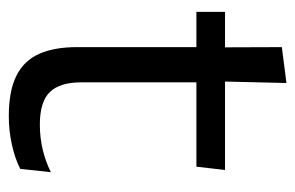

<svg xmlns="http://www.w3.org/2000/svg" viewBox="-137 -523 670 436"><g transform="rotate(90 198.0 -305.0)"><path d="M243.5 10Q187 10 152.5 -7Q118 -24 102.5 -58.5Q87 -93 87 -144.5V-452.5H167V-154Q167 -106 189 -83.2Q211 -60.5 263 -60.5Q292.5 -60.5 319.8 -67Q347 -73.5 371 -85.5L363.5 -16Q340 -4 308.5 3Q277 10 243.5 10ZM7 -416V-481H366L358.5 -416ZM87.5 -473 87 -610 168.5 -620.5 165 -473Z"/></g></svg>

Font: Anek Gurmukhi Medium
Style: Regular
Weight: 400
Version: Version 1.003